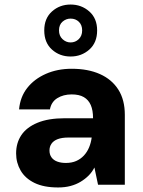

<svg xmlns="http://www.w3.org/2000/svg" viewBox="-20 -814 628 846"><path d="M236 12Q173 12 132 -8Q91 -28 71 -62.5Q51 -97 51 -138Q51 -184 74 -218.5Q97 -253 145 -273Q193 -293 266 -293H390Q390 -328 380 -351Q370 -374 349.5 -386Q329 -398 296 -398Q259 -398 232.5 -381.5Q206 -365 200 -332H64Q69 -387 100 -426.5Q131 -466 182 -488.5Q233 -511 296 -511Q368 -511 420.5 -487.5Q473 -464 501.5 -419Q530 -374 530 -308V0H412L396 -76Q386 -56 370.5 -40.5Q355 -25 335 -13Q315 -1 290.5 5.5Q266 12 236 12ZM270 -96Q296 -96 315.5 -104.5Q335 -113 349.5 -128.5Q364 -144 372.5 -164.5Q381 -185 384 -208H282Q253 -208 234.5 -201Q216 -194 207 -181Q198 -168 198 -151Q198 -133 207 -120.5Q216 -108 232.5 -102Q249 -96 270 -96ZM291 -565Q243 -565 209 -595.5Q175 -626 175 -680Q175 -733 209 -763.5Q243 -794 291 -794Q339 -794 373.5 -763.5Q408 -733 408 -680Q408 -626 373.5 -595.5Q339 -565 291 -565ZM291 -627Q312 -627 327 -641.5Q342 -656 342 -680Q342 -704 327.5 -718Q313 -732 291 -732Q271 -732 255.5 -718.5Q240 -705 240 -680Q240 -656 255.5 -641.5Q271 -627 291 -627Z"/></svg>

Font: DM Sans 20pt ExtraBold
Style: Regular
Weight: 800
Version: Version 4.004;gftools[0.9.30]